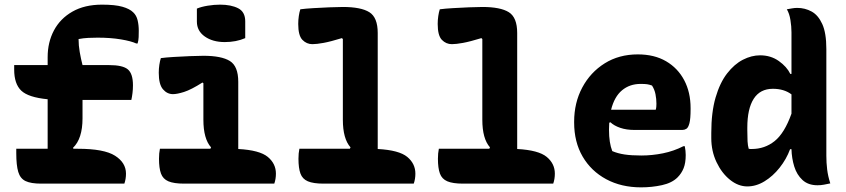

<svg xmlns="http://www.w3.org/2000/svg" viewBox="-20 -790 3640 826"><path d="M50 -150H185V-363Q102 -371 71.5 -400Q41 -429 41 -491V-510H185V-544Q185 -608 212 -659Q239 -710 291.5 -740Q344 -770 419 -770Q475 -770 506.5 -761Q538 -752 553 -737Q567 -724 572 -703Q577 -682 577 -658Q577 -645 576.5 -630.5Q576 -616 572 -603H566Q545 -613 500.5 -620.5Q456 -628 400 -628Q381 -628 360 -627Q339 -626 318 -622Q318 -595 323 -566Q328 -537 335 -510H449Q508 -510 530 -491.5Q552 -473 552 -423Q552 -406 550 -389.5Q548 -373 545 -360H335V-281Q335 -193 294 -154L296 -150H315Q428 -150 475 -120Q522 -90 522 -43Q522 -20 515 0H157Q113 0 90 -11Q67 -22 58.5 -50.5Q50 -79 50 -131Z M668 -150H885L888 -156Q855 -193 855 -275V-432L851 -435Q802 -404 772 -394.5Q742 -385 724 -385Q699 -385 681 -406Q663 -427 663 -477Q663 -494 665.5 -511Q668 -528 672 -540Q694 -543 728 -545Q762 -547 797 -548.5Q832 -550 855 -550Q933 -550 969 -527.5Q1005 -505 1005 -438V-149Q1097 -144 1132 -115Q1167 -86 1167 -43Q1167 -20 1160 0H772Q728 0 704.5 -10Q681 -20 672.5 -43.5Q664 -67 664 -107Q664 -131 668 -150ZM827 -753Q846 -761 873.5 -765.5Q901 -770 927 -770Q974 -770 1004.5 -754.5Q1035 -739 1035 -698V-626Q996 -609 947 -609Q895 -609 861 -633Q827 -657 827 -697Z M1268 -150H1485L1488 -156Q1455 -193 1455 -275V-622L1451 -626Q1402 -611 1372 -605.5Q1342 -600 1324 -600Q1299 -600 1281 -618.5Q1263 -637 1263 -687Q1263 -704 1265.5 -721Q1268 -738 1272 -750Q1294 -753 1328 -755Q1362 -757 1397 -758.5Q1432 -760 1455 -760Q1533 -760 1569 -737.5Q1605 -715 1605 -648V-149Q1697 -144 1732 -115Q1767 -86 1767 -43Q1767 -20 1760 0H1372Q1328 0 1304.5 -10Q1281 -20 1272.5 -43.5Q1264 -67 1264 -107Q1264 -131 1268 -150Z M1868 -150H2085L2088 -156Q2055 -193 2055 -275V-622L2051 -626Q2002 -611 1972 -605.5Q1942 -600 1924 -600Q1899 -600 1881 -618.5Q1863 -637 1863 -687Q1863 -704 1865.5 -721Q1868 -738 1872 -750Q1894 -753 1928 -755Q1962 -757 1997 -758.5Q2032 -760 2055 -760Q2133 -760 2169 -737.5Q2205 -715 2205 -648V-149Q2297 -144 2332 -115Q2367 -86 2367 -43Q2367 -20 2360 0H1972Q1928 0 1904.5 -10Q1881 -20 1872.5 -43.5Q1864 -67 1864 -107Q1864 -131 1868 -150Z M2724 -556Q2795 -556 2845.5 -526.5Q2896 -497 2923.5 -445Q2951 -393 2951 -325V-320Q2951 -279 2946 -260Q2941 -241 2933 -236Q2925 -231 2916 -231H2708Q2675 -231 2648.5 -240Q2622 -249 2606 -264L2601 -262Q2600 -249 2600 -234V-231Q2600 -203 2603.5 -180.5Q2607 -158 2614 -140Q2637 -130 2666.5 -125.5Q2696 -121 2739 -121Q2786 -121 2832.5 -130.5Q2879 -140 2920 -161H2926Q2928 -151 2929 -141.5Q2930 -132 2930 -123Q2930 -89 2921 -66.5Q2912 -44 2895 -27Q2871 -3 2828 6.5Q2785 16 2738 16Q2653 16 2588 -19Q2523 -54 2486.5 -116.5Q2450 -179 2450 -263V-266Q2450 -348 2485 -413.5Q2520 -479 2581.5 -517.5Q2643 -556 2724 -556ZM2736 -429Q2689 -429 2656 -401.5Q2623 -374 2609 -318H2801Q2803 -324 2803.5 -331.5Q2804 -339 2804 -344Q2804 -364 2800 -384.5Q2796 -405 2785 -422Q2774 -426 2764.5 -427.5Q2755 -429 2736 -429Z M3250 -552Q3296 -552 3330.5 -527.5Q3365 -503 3380 -472H3385V-651Q3385 -676 3380.5 -704Q3376 -732 3365 -750Q3376 -752 3387.5 -754Q3399 -756 3410 -756Q3443 -756 3471.5 -740.5Q3500 -725 3517.5 -686.5Q3535 -648 3535 -579V-120Q3535 -90 3538.5 -61Q3542 -32 3552 -1Q3537 2 3524.5 4.5Q3512 7 3497 7Q3457 7 3432.5 -15.5Q3408 -38 3397 -73.5Q3386 -109 3385 -148H3379Q3363 -105 3334 -68.5Q3305 -32 3269 -10Q3233 12 3195 12Q3156 12 3120.5 -16.5Q3085 -45 3062.5 -92.5Q3040 -140 3040 -196V-218Q3040 -307 3058.5 -370.5Q3077 -434 3108 -474Q3139 -514 3176 -533Q3213 -552 3250 -552ZM3201 -150Q3205 -149 3208 -149Q3211 -149 3214 -149Q3270 -149 3312.5 -183Q3355 -217 3385 -301V-384Q3353 -408 3305 -408Q3250 -408 3222.5 -365Q3195 -322 3195 -241V-230Q3195 -201 3196 -182.5Q3197 -164 3201 -150Z"/></svg>

Font: Recursive Mn Csl St XBd
Style: Regular
Weight: 800
Monospace: yes
Version: Version 1.079;hotconv 1.0.112;makeotfexe 2.5.65598; ttfautoh